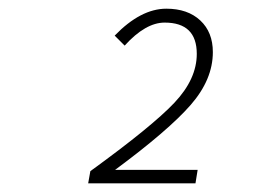

<svg xmlns="http://www.w3.org/2000/svg" viewBox="-20 -828 640 442"><path d="M183 -406 188 -434Q330 -537 381.5 -591.5Q433 -646 433 -704Q433 -776 359 -776Q315 -776 267 -723L244 -746Q304 -808 363 -808Q412 -808 441 -781Q470 -754 470 -708Q470 -645 419 -586.5Q368 -528 245 -437H435L430 -406Z"/></svg>

Font: TypoPRO Source Code Pro
Style: Italic
Weight: 300
Italic angle: -11°
Monospace: yes
Designer: Paul D. Hunt, Teo Tuominen
Foundry: Adobe Systems Incorporated
Version: Version 1.030;PS 1.0;hotconv 1.0.84;makeotf.lib2.5.63406